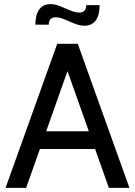

<svg xmlns="http://www.w3.org/2000/svg" viewBox="-20 -913 656 933"><path d="M458 -189H158V-275H458ZM294 -607H322L107 0H7L258 -700H358L609 0H509ZM391 -788Q368 -788 343 -798Q318 -808 294 -818.5Q270 -829 251 -829Q217 -829 217 -793H152Q152 -842 171 -867.5Q190 -893 225 -893Q248 -893 273 -882.5Q298 -872 322 -862Q346 -852 365 -852Q399 -852 399 -888H464Q464 -839 445 -813.5Q426 -788 391 -788Z"/></svg>

Font: Cabin VF Beta
Style: Regular
Weight: 400
Designer: Pablo Impallari
Foundry: Pablo Impallari. http://www.impallari.com Igino Marini. http://www.ikern.com
Version: Version 2.200